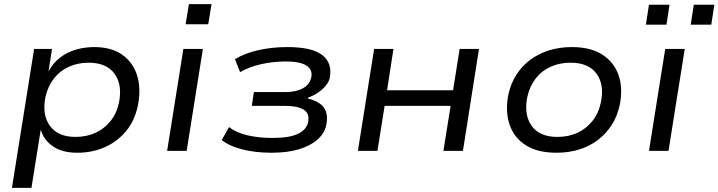

<svg xmlns="http://www.w3.org/2000/svg" viewBox="-20 -734 3495 934"><path d="M38 180 146 -496H233L216 -386Q238 -428 273 -454.5Q308 -481 350.5 -493Q393 -505 438 -505Q521 -505 573.5 -468.5Q626 -432 646.5 -368.5Q667 -305 651 -222Q636 -148 594 -97Q552 -46 491 -18.5Q430 9 355 9Q284 9 238.5 -21.5Q193 -52 179 -102H178L133 180ZM347 -68Q401 -68 444.5 -88Q488 -108 518 -145.5Q548 -183 559 -236Q576 -322 537 -375.5Q498 -429 411 -429Q359 -429 315.5 -409.5Q272 -390 242.5 -352.5Q213 -315 201 -262Q184 -175 223 -121.5Q262 -68 347 -68Z M883 -616 899 -714H1009L993 -616ZM793 0 872 -496H967L888 0Z M1301 9Q1222 9 1157.5 -7.5Q1093 -24 1059 -53L1094 -116Q1130 -88 1185 -75.5Q1240 -63 1305 -63Q1388 -63 1429.5 -83Q1471 -103 1479 -140Q1487 -182 1457.5 -200.5Q1428 -219 1366 -219H1205L1215 -286H1368Q1419 -286 1452.5 -304Q1486 -322 1494 -357Q1502 -394 1471.5 -414.5Q1441 -435 1370 -435Q1309 -435 1251 -422Q1193 -409 1148 -383L1123 -446Q1170 -475 1236.5 -490Q1303 -505 1378 -505Q1498 -505 1548 -466Q1598 -427 1584 -354Q1580 -337 1566 -319Q1552 -301 1530 -285.5Q1508 -270 1479 -259L1477 -255Q1534 -241 1556 -210Q1578 -179 1567 -125Q1559 -86 1525 -55.5Q1491 -25 1435 -8Q1379 9 1301 9Z M1721 0 1800 -496H1894L1863 -295H2184L2216 -496H2310L2232 0H2137L2172 -219H1851L1816 0Z M2687 9Q2596 9 2538.5 -27Q2481 -63 2459 -127.5Q2437 -192 2453 -274Q2465 -329 2493 -372Q2521 -415 2561.5 -444.5Q2602 -474 2652.5 -489.5Q2703 -505 2762 -505Q2852 -505 2909 -469Q2966 -433 2988.5 -370Q3011 -307 2995 -224Q2983 -168 2955 -125Q2927 -82 2887 -52Q2847 -22 2796.5 -6.5Q2746 9 2687 9ZM2691 -68Q2746 -68 2789 -88Q2832 -108 2862 -145.5Q2892 -183 2903 -236Q2921 -322 2882 -375.5Q2843 -429 2755 -429Q2703 -429 2659 -409.5Q2615 -390 2586 -352.5Q2557 -315 2545 -262Q2528 -175 2566.5 -121.5Q2605 -68 2691 -68Z M3137 0 3216 -496H3311L3232 0ZM3340 -614 3355 -711H3455L3440 -614ZM3122 -614 3137 -711H3237L3222 -614Z"/></svg>

Font: Nunito Sans 7pt SemiExpanded
Style: Italic
Weight: 400
Width: 6
Italic angle: -9°
Designer: Vernon Adams
Foundry: Vernon Adams
Version: Version 3.101;gftools[0.9.27]